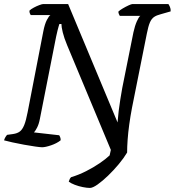

<svg xmlns="http://www.w3.org/2000/svg" viewBox="-31 -724 859 944"><path d="M411 200Q397 200 376.5 196Q356 192 336.5 184.5Q317 177 307 169Q309 162 312 156Q315 150 319 147Q356 136 392.5 117.5Q429 99 459 78.5Q489 58 508 40L514 13L299 -502Q284 -538 277.5 -565Q271 -592 271 -606H261Q260 -603 257.5 -595Q255 -587 252 -574.5Q249 -562 245 -544L165 -139Q160 -113 151 -96Q142 -79 136 -73L260 -59Q263 -55 265.5 -47.5Q268 -40 267 -34Q248 -19 220 -9.5Q192 0 176 0Q167 0 142.5 -3.5Q118 -7 87.5 -12.5Q57 -18 30 -24Q3 -30 -11 -34Q-9 -42 -4.5 -49.5Q0 -57 4 -61L33 -65Q54 -68 66.5 -77.5Q79 -87 88 -109Q97 -131 105 -173L182 -570Q189 -606 199.5 -626Q210 -646 217 -650H120Q118 -653 115.5 -659Q113 -665 114 -672Q121 -679 135 -686.5Q149 -694 162.5 -699Q176 -704 181 -704H304L547 -122Q549 -150 552.5 -178.5Q556 -207 560.5 -235Q565 -263 570 -291L625 -565Q632 -597 642 -619.5Q652 -642 659 -646H558Q556 -649 553.5 -655Q551 -661 551 -667Q558 -674 572.5 -682.5Q587 -691 601 -697.5Q615 -704 620 -704H797Q800 -700 804.5 -690Q809 -680 808 -668L759 -654Q739 -649 726.5 -640.5Q714 -632 706 -613.5Q698 -595 691 -559L618 -194Q610 -152 604.5 -112Q599 -72 596.5 -37Q594 -2 594 26Q578 53 553 83Q528 113 500.5 139.5Q473 166 449 183Q425 200 411 200Z"/></svg>

Font: Texturina 12pt Medium
Style: Italic
Weight: 500
Italic angle: -11°
Designer: Guillermo Torres Carreño
Foundry: Omnibus-Type
Version: Version 1.002